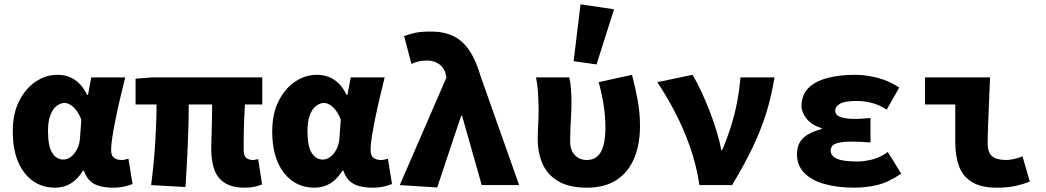

<svg xmlns="http://www.w3.org/2000/svg" viewBox="-20 -856 4840 888"><path d="M235 12Q146 12 92.5 -57.5Q39 -127 39 -248Q39 -330 68.5 -388.5Q98 -447 145 -478.5Q192 -510 245 -510Q274 -510 298.5 -501Q323 -492 344.5 -472Q366 -452 383 -417H387L402 -498H559Q549 -456 537.5 -408.5Q526 -361 516.5 -314.5Q507 -268 500.5 -228Q494 -188 494 -161Q494 -136 507.5 -126Q521 -116 542 -116Q549 -116 557 -117.5Q565 -119 574 -122L593 -5Q579 1 556 6.5Q533 12 502 12Q448 12 415.5 -5.5Q383 -23 368 -67H364Q316 12 235 12ZM273 -118Q292 -118 309 -131.5Q326 -145 337 -167Q348 -189 350 -217L356 -302Q350 -320 340.5 -335Q331 -350 321 -359.5Q311 -369 300 -374.5Q289 -380 279 -380Q261 -380 243 -367Q225 -354 213.5 -325Q202 -296 202 -250Q202 -180 221.5 -149Q241 -118 273 -118Z M1112 12Q1054 12 1019.5 -10Q985 -32 971 -72.5Q957 -113 957 -167Q957 -176 957.5 -198Q958 -220 959 -250Q960 -280 960.5 -312Q961 -344 961 -373H853Q853 -287 848.5 -187.5Q844 -88 838 9L679 0Q692 -100 698 -197Q704 -294 704 -373H607V-492L682 -498H1193V-373H1113Q1111 -343 1109.5 -308.5Q1108 -274 1107.5 -243Q1107 -212 1107 -190Q1107 -168 1107 -161Q1107 -136 1118.5 -126Q1130 -116 1151 -116Q1156 -116 1161 -117.5Q1166 -119 1174 -120L1192 -3Q1180 2 1159.5 7Q1139 12 1112 12Z M1435 12Q1346 12 1292.5 -57.5Q1239 -127 1239 -248Q1239 -330 1268.5 -388.5Q1298 -447 1345 -478.5Q1392 -510 1445 -510Q1474 -510 1498.5 -501Q1523 -492 1544.5 -472Q1566 -452 1583 -417H1587L1602 -498H1759Q1749 -456 1737.5 -408.5Q1726 -361 1716.5 -314.5Q1707 -268 1700.5 -228Q1694 -188 1694 -161Q1694 -136 1707.5 -126Q1721 -116 1742 -116Q1749 -116 1757 -117.5Q1765 -119 1774 -122L1793 -5Q1779 1 1756 6.5Q1733 12 1702 12Q1648 12 1615.5 -5.5Q1583 -23 1568 -67H1564Q1516 12 1435 12ZM1473 -118Q1492 -118 1509 -131.5Q1526 -145 1537 -167Q1548 -189 1550 -217L1556 -302Q1550 -320 1540.5 -335Q1531 -350 1521 -359.5Q1511 -369 1500 -374.5Q1489 -380 1479 -380Q1461 -380 1443 -367Q1425 -354 1413.5 -325Q1402 -296 1402 -250Q1402 -180 1421.5 -149Q1441 -118 1473 -118Z M2002 11 1829 0 2045 -498 2042 -511Q2037 -533 2024 -547.5Q2011 -562 1993 -569Q1975 -576 1956 -576Q1932 -576 1916 -572Q1900 -568 1883 -560L1849 -689Q1875 -699 1901 -704.5Q1927 -710 1974 -710Q2034 -710 2077 -689Q2120 -668 2151 -622Q2182 -576 2203 -503L2381 0H2208L2117 -321H2113Z M2694 12Q2613 12 2562.5 -17.5Q2512 -47 2489.5 -98Q2467 -149 2467 -214Q2467 -246 2469 -278Q2471 -310 2471 -342Q2471 -372 2469 -414.5Q2467 -457 2459 -498H2613Q2619 -473 2621 -441Q2623 -409 2623 -374Q2623 -347 2620 -297.5Q2617 -248 2617 -201Q2617 -174 2627 -155Q2637 -136 2654.5 -126Q2672 -116 2694 -116Q2723 -116 2742 -132Q2761 -148 2770.5 -181.5Q2780 -215 2780 -266Q2780 -311 2773 -362Q2766 -413 2749 -476L2903 -510Q2918 -454 2929 -394Q2940 -334 2940 -275Q2940 -187 2912.5 -122.5Q2885 -58 2830.5 -23Q2776 12 2694 12ZM2739 -558 2633 -573 2665 -836 2820 -813Z M3215 0Q3201 -93 3170.5 -179Q3140 -265 3100.5 -340Q3061 -415 3020 -476L3183 -510Q3203 -477 3223.5 -433Q3244 -389 3262.5 -341Q3281 -293 3295 -247Q3309 -201 3316 -162H3320Q3344 -218 3361.5 -274Q3379 -330 3389.5 -386Q3400 -442 3405 -498H3562Q3548 -410 3523.5 -332Q3499 -254 3461 -174.5Q3423 -95 3366 0Z M3932 12Q3853 12 3793 -5Q3733 -22 3699.5 -56.5Q3666 -91 3666 -143Q3666 -176 3679.5 -198.5Q3693 -221 3719 -235.5Q3745 -250 3780 -259V-263Q3733 -278 3710 -307.5Q3687 -337 3687 -366Q3687 -417 3718.5 -448.5Q3750 -480 3806 -495Q3862 -510 3934 -510Q3987 -510 4041 -495.5Q4095 -481 4139 -451L4081 -349Q4049 -370 4014 -379.5Q3979 -389 3943 -389Q3888 -389 3865.5 -376.5Q3843 -364 3843 -344Q3843 -324 3866.5 -315Q3890 -306 3935 -306Q3951 -306 3970 -307.5Q3989 -309 4006 -310V-197Q3984 -199 3961.5 -200Q3939 -201 3919 -201Q3869 -201 3845.5 -192Q3822 -183 3822 -159Q3822 -135 3850.5 -122Q3879 -109 3947 -109Q3975 -109 4012.5 -118Q4050 -127 4086 -153L4148 -53Q4090 -13 4038 -0.5Q3986 12 3932 12Z M4591 12Q4517 12 4474.5 -14.5Q4432 -41 4415 -88.5Q4398 -136 4398 -200V-373H4258V-498H4559Q4557 -447 4554.5 -389.5Q4552 -332 4550 -280Q4548 -228 4548 -194Q4548 -150 4569 -133Q4590 -116 4634 -116Q4648 -116 4669.5 -120.5Q4691 -125 4709 -133L4743 -16Q4718 -6 4680.5 3Q4643 12 4591 12Z"/></svg>

Font: Source Code Pro ExtraBold
Style: Regular
Weight: 800
Monospace: yes
Designer: Paul D. Hunt, Teo Tuominen
Foundry: Adobe Systems Incorporated
Version: Version 1.018;hotconv 1.0.116;makeotfexe 2.5.65601